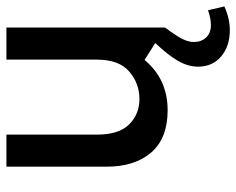

<svg xmlns="http://www.w3.org/2000/svg" viewBox="-89 -444 737 599"><g transform="rotate(-90 279.5 -144.5)"><path d="M235 10Q332 10 392 -62L493 2V-493H393V-211Q393 -142 356 -110Q319 -78 270 -78Q223 -78 191 -110Q159 -142 159 -211V-493H59V-181Q59 -92 103.5 -41Q148 10 235 10ZM501 145Q476 145 462 130Q448 115 448 92Q448 74 458.5 54Q469 34 493 2L447 -31Q407 11 389 42.5Q371 74 371 105Q371 150 403 177Q435 204 485 204Q521 204 559 187L547 136Q521 145 501 145Z"/></g></svg>

Font: Geom
Style: Regular
Weight: 400
Version: Version 1.102